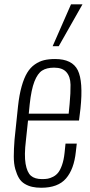

<svg xmlns="http://www.w3.org/2000/svg" viewBox="-20 -861 419 890"><path d="M224.1 -647 309.1 -840.8H362.3L252.4 -647ZM113.3 -334H298.3L302.7 -378.9Q307.6 -431.2 306.9 -468.5Q306.2 -505.9 287.8 -526.6Q269.5 -547.4 231 -547.4Q196.3 -547.4 175.3 -533.9Q154.3 -520.5 139.6 -483.2Q125 -445.8 117.7 -377.9ZM171.4 9.3Q147.5 9.3 129.2 5.1Q110.8 1 94.5 -8.8Q78.1 -18.6 68.1 -35.2Q58.1 -51.8 51 -76.7Q43.9 -101.6 43.9 -135.5Q43.9 -169.4 47.4 -213.9L63.5 -368.2Q69.3 -421.4 80.3 -460.4Q91.3 -499.5 106 -523.7Q120.6 -547.9 141.4 -562.3Q162.1 -576.7 184.1 -582Q206.1 -587.4 235.4 -587.4Q314.9 -587.4 340.6 -535.4Q366.2 -483.4 353 -357.4L346.2 -302.2H109.9L100.1 -210Q91.8 -141.6 98.6 -101.8Q105.5 -62 123.3 -46.4Q141.1 -30.8 175.3 -30.8Q189.9 -30.8 201.2 -32.7Q212.4 -34.7 226.3 -41.7Q240.2 -48.8 250 -61.3Q259.8 -73.7 267.8 -96.9Q275.9 -120.1 279.3 -152.3L283.7 -195.3H335.9L331.5 -157.2Q323.2 -77.1 286.1 -33.9Q249 9.3 171.4 9.3Z"/></svg>

Font: Oswald
Style: Extra-Light
Weight: 200
Designer: Vernon Adams
Foundry: Vernon Adams
Version: 3.0; ttfautohint (v0.94.23-7a4d-dirty) -l 8 -r 50 -G 200 -x 